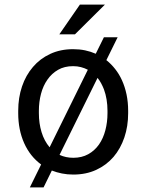

<svg xmlns="http://www.w3.org/2000/svg" viewBox="-20 -753 640 839"><path d="M59.6 -269V-258.3Q59.6 -186 85.4 -127.9Q111.3 -69.8 159.7 -34.2L110.4 65.9H170.4L206.5 -7.8Q227.5 0.5 250.7 5.1Q273.9 9.8 300.3 9.8Q356 9.8 400.4 -10.7Q444.8 -31.2 476.1 -67.4Q506.8 -103.5 523.4 -152.3Q540 -201.2 540 -258.3V-269Q540 -306.2 533 -340.1Q525.9 -374 512.7 -402.8Q501 -428.7 483.6 -450.9Q466.3 -473.1 444.8 -490.2L494.1 -590.3H434.1L398.4 -518.1Q376.5 -527.8 351.8 -533Q327.1 -538.1 299.3 -538.1Q243.7 -538.1 199.2 -517.3Q154.8 -496.6 124 -460.4Q92.8 -424.3 76.2 -375.2Q59.6 -326.2 59.6 -269ZM149.9 -258.3V-269Q149.9 -307.6 159.2 -343Q168.5 -378.4 187.5 -405.3Q206.1 -432.1 233.9 -448Q261.7 -463.9 299.3 -463.9Q317.9 -463.9 333.7 -459.7Q349.6 -455.6 363.8 -448.2L196.8 -109.4Q173.3 -137.2 161.6 -175.5Q149.9 -213.9 149.9 -258.3ZM449.7 -269V-258.3Q449.7 -219.2 440.4 -183.8Q431.2 -148.4 412.6 -121.6Q393.6 -94.7 365.5 -79.1Q337.4 -63.5 300.3 -63.5Q283.7 -63.5 268.8 -66.7Q253.9 -69.8 240.2 -76.2L406.2 -412.6Q415 -401.9 421.9 -389.2Q428.7 -376.5 434.1 -362.8Q441.9 -341.8 445.8 -318.1Q449.7 -294.4 449.7 -269ZM329.1 -732.9 239.3 -603H307.6L438.5 -732.9Z"/></svg>

Font: RobotoMono Nerd Font
Style: Regular
Weight: 400
Monospace: yes
Designer: Google
Version: Version 3.000;Nerd Fonts 3.2.1